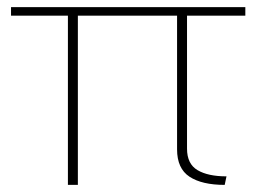

<svg xmlns="http://www.w3.org/2000/svg" viewBox="-20 -520 729 540"><path d="M506 -476V-102Q506 -59 535.5 -41.5Q565 -24 617 -24L612 0Q548 0 513 -23Q478 -46 478 -100V-476H199V0H171V-476H11V-500H670V-476Z"/></svg>

Font: Work Sans ExtraLight
Style: Regular
Weight: 280
Designer: Wei Huang
Foundry: Wei Huang
Version: Version 1.500